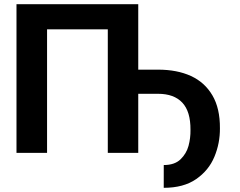

<svg xmlns="http://www.w3.org/2000/svg" viewBox="-20 -727 1140 913"><path d="M637.4 0H492.6V-587.4H203.8V0H58.4V-707H637.4ZM591.1 -395.8H731.4Q822.1 -395.8 887.8 -365.7Q953.5 -335.6 989.9 -273.7Q1026.4 -211.8 1025.8 -117.2Q1026.4 -45.9 999.4 18.7Q972.5 83.4 912.7 124.7Q852.9 166.1 758.6 166.1L758.7 57.8Q810.3 57.8 838.5 30.6Q866.6 3.3 876.5 -33.5Q886.4 -70.3 885.8 -109.5Q886.4 -196.8 846.9 -238.9Q807.4 -281 731.4 -281H591.1Z"/></svg>

Font: Pretendard GOV Variable
Style: Regular
Weight: 400
Designer: Base glyphs from Inter by Rasmus Andersson; Hangul glyphs from Noto Sans CJK(Source Han Sans) by Jang Soo-young and Kang
Foundry: Kil Hyung-jin
Version: Version 1.307;Glyphs 3.2 (3192)